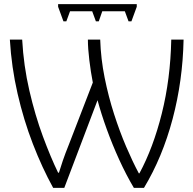

<svg xmlns="http://www.w3.org/2000/svg" viewBox="-20 -907 942 935"><path d="M646 -887V-874L620 -803H606L588 -852H478L461 -803H447L429 -852H321L303 -803H289L263 -874V-887ZM239 8Q185 -90 140 -206.5Q95 -323 65.5 -451.5Q36 -580 28 -714H88Q95 -587 123 -466Q151 -345 189 -242.5Q227 -140 263 -66H267Q274 -90 286 -125Q298 -160 315 -202L432 -505Q422 -556 415 -614Q408 -672 408 -714H468Q471 -621 489.5 -529Q508 -437 535.5 -351.5Q563 -266 594.5 -192.5Q626 -119 656 -63H659Q726 -187 768 -354.5Q810 -522 814 -714H874Q870 -514 820.5 -327.5Q771 -141 681 8H632Q594 -56 560.5 -129.5Q527 -203 500 -277.5Q473 -352 455 -419L293 8Z"/></svg>

Font: Noto Sans Light
Style: Regular
Weight: 300
Designer: Monotype Design Team
Foundry: Monotype Imaging Inc.
Version: Version 2.007